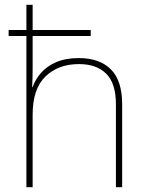

<svg xmlns="http://www.w3.org/2000/svg" viewBox="-20 -780 613 800"><path d="M116 -760V-655H358V-630H116V-496Q116 -474 115.5 -456.5Q115 -439 114 -417H116Q127 -449 151 -476.5Q175 -504 214 -521Q253 -538 309 -538Q395 -538 442 -491Q489 -444 489 -346V0H463V-345Q463 -433 422.5 -473Q382 -513 309 -513Q223 -513 169.5 -461.5Q116 -410 116 -302V0H90V-630H16V-655H90V-760Z"/></svg>

Font: Noto Sans Devanagari Thin
Style: Regular
Weight: 100
Designer: Jelle Bosma - Monotype Design Team
Foundry: Monotype Imaging Inc.
Version: Version 2.004; ttfautohint (v1.8.4.7-5d5b)